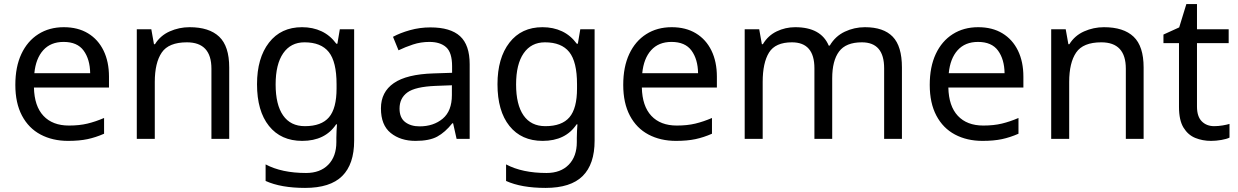

<svg xmlns="http://www.w3.org/2000/svg" viewBox="-20 -679 6055 939"><path d="M292 -546Q361 -546 410.5 -516Q460 -486 486.5 -431.5Q513 -377 513 -304V-251H146Q148 -160 192.5 -112.5Q237 -65 317 -65Q368 -65 407.5 -74.5Q447 -84 489 -102V-25Q448 -7 408 1.5Q368 10 313 10Q237 10 178.5 -21Q120 -52 87.5 -113.5Q55 -175 55 -264Q55 -352 84.5 -415Q114 -478 167.5 -512Q221 -546 292 -546ZM291 -474Q228 -474 191.5 -433.5Q155 -393 148 -321H421Q420 -389 389 -431.5Q358 -474 291 -474Z M907 -546Q1003 -546 1052 -499.5Q1101 -453 1101 -349V0H1014V-343Q1014 -472 894 -472Q805 -472 771 -422Q737 -372 737 -278V0H649V-536H720L733 -463H738Q764 -505 810 -525.5Q856 -546 907 -546Z M1457 -546Q1510 -546 1552.5 -526Q1595 -506 1625 -465H1630L1642 -536H1712V9Q1712 124 1653.5 182Q1595 240 1472 240Q1354 240 1279 206V125Q1358 167 1477 167Q1546 167 1585.5 126.5Q1625 86 1625 16V-5Q1625 -17 1626 -39.5Q1627 -62 1628 -71H1624Q1570 10 1458 10Q1354 10 1295.5 -63Q1237 -136 1237 -267Q1237 -395 1295.5 -470.5Q1354 -546 1457 -546ZM1469 -472Q1402 -472 1365 -418.5Q1328 -365 1328 -266Q1328 -167 1364.5 -114.5Q1401 -62 1471 -62Q1552 -62 1589 -105.5Q1626 -149 1626 -246V-267Q1626 -377 1588 -424.5Q1550 -472 1469 -472Z M2085 -545Q2183 -545 2230 -502Q2277 -459 2277 -365V0H2213L2196 -76H2192Q2157 -32 2118.5 -11Q2080 10 2012 10Q1939 10 1891 -28.5Q1843 -67 1843 -149Q1843 -229 1906 -272.5Q1969 -316 2100 -320L2191 -323V-355Q2191 -422 2162 -448Q2133 -474 2080 -474Q2038 -474 2000 -461.5Q1962 -449 1929 -433L1902 -499Q1937 -518 1985 -531.5Q2033 -545 2085 -545ZM2111 -259Q2011 -255 1972.5 -227Q1934 -199 1934 -148Q1934 -103 1961.5 -82Q1989 -61 2032 -61Q2100 -61 2145 -98.5Q2190 -136 2190 -214V-262Z M2633 -546Q2686 -546 2728.5 -526Q2771 -506 2801 -465H2806L2818 -536H2888V9Q2888 124 2829.5 182Q2771 240 2648 240Q2530 240 2455 206V125Q2534 167 2653 167Q2722 167 2761.5 126.5Q2801 86 2801 16V-5Q2801 -17 2802 -39.5Q2803 -62 2804 -71H2800Q2746 10 2634 10Q2530 10 2471.5 -63Q2413 -136 2413 -267Q2413 -395 2471.5 -470.5Q2530 -546 2633 -546ZM2645 -472Q2578 -472 2541 -418.5Q2504 -365 2504 -266Q2504 -167 2540.5 -114.5Q2577 -62 2647 -62Q2728 -62 2765 -105.5Q2802 -149 2802 -246V-267Q2802 -377 2764 -424.5Q2726 -472 2645 -472Z M3265 -546Q3334 -546 3383.5 -516Q3433 -486 3459.5 -431.5Q3486 -377 3486 -304V-251H3119Q3121 -160 3165.5 -112.5Q3210 -65 3290 -65Q3341 -65 3380.5 -74.5Q3420 -84 3462 -102V-25Q3421 -7 3381 1.5Q3341 10 3286 10Q3210 10 3151.5 -21Q3093 -52 3060.5 -113.5Q3028 -175 3028 -264Q3028 -352 3057.5 -415Q3087 -478 3140.5 -512Q3194 -546 3265 -546ZM3264 -474Q3201 -474 3164.5 -433.5Q3128 -393 3121 -321H3394Q3393 -389 3362 -431.5Q3331 -474 3264 -474Z M4210 -546Q4301 -546 4346 -499.5Q4391 -453 4391 -349V0H4304V-345Q4304 -472 4195 -472Q4117 -472 4083.5 -427Q4050 -382 4050 -296V0H3963V-345Q3963 -472 3853 -472Q3772 -472 3741 -422Q3710 -372 3710 -278V0H3622V-536H3693L3706 -463H3711Q3736 -505 3778.5 -525.5Q3821 -546 3869 -546Q3995 -546 4033 -456H4038Q4065 -502 4111.5 -524Q4158 -546 4210 -546Z M4764 -546Q4833 -546 4882.5 -516Q4932 -486 4958.5 -431.5Q4985 -377 4985 -304V-251H4618Q4620 -160 4664.5 -112.5Q4709 -65 4789 -65Q4840 -65 4879.5 -74.5Q4919 -84 4961 -102V-25Q4920 -7 4880 1.5Q4840 10 4785 10Q4709 10 4650.5 -21Q4592 -52 4559.5 -113.5Q4527 -175 4527 -264Q4527 -352 4556.5 -415Q4586 -478 4639.5 -512Q4693 -546 4764 -546ZM4763 -474Q4700 -474 4663.5 -433.5Q4627 -393 4620 -321H4893Q4892 -389 4861 -431.5Q4830 -474 4763 -474Z M5379 -546Q5475 -546 5524 -499.5Q5573 -453 5573 -349V0H5486V-343Q5486 -472 5366 -472Q5277 -472 5243 -422Q5209 -372 5209 -278V0H5121V-536H5192L5205 -463H5210Q5236 -505 5282 -525.5Q5328 -546 5379 -546Z M5918 -62Q5938 -62 5959 -65.5Q5980 -69 5993 -73V-6Q5979 1 5953 5.5Q5927 10 5903 10Q5861 10 5825.5 -4.5Q5790 -19 5768 -55Q5746 -91 5746 -156V-468H5670V-510L5747 -545L5782 -659H5834V-536H5989V-468H5834V-158Q5834 -109 5857.5 -85.5Q5881 -62 5918 -62Z"/></svg>

Font: Noto Sans Imperial Aramaic
Style: Regular
Weight: 400
Designer: Monotype Design Team
Foundry: Monotype Imaging Inc.
Version: Version 2.001; ttfautohint (v1.8.4.7-5d5b)